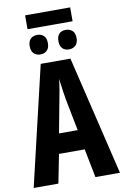

<svg xmlns="http://www.w3.org/2000/svg" viewBox="-107 -1072 731 1133"><g transform="rotate(-10 258.5 -506.0)"><path d="M397 -1012V-929H127V-1012ZM177 -886Q201 -886 216 -871.5Q231 -857 231 -827Q231 -799 216 -784Q201 -769 177 -769Q152 -769 137 -784Q122 -799 122 -827Q122 -857 137 -871.5Q152 -886 177 -886ZM348 -886Q372 -886 387.5 -871.5Q403 -857 403 -827Q403 -799 387.5 -784Q372 -769 348 -769Q323 -769 308.5 -784Q294 -799 294 -827Q294 -857 308.5 -871.5Q323 -886 348 -886ZM370 0 336 -172H182L148 0H0L168 -714H346L517 0ZM278 -480Q274 -504 270.5 -526.5Q267 -549 264.5 -569.5Q262 -590 259 -608Q257 -582 251.5 -549.5Q246 -517 239 -482L203 -291H315Z"/></g></svg>

Font: Noto Sans Display ExtraCondensed
Style: Bold
Weight: 700
Width: 2
Designer: Monotype Design Team
Foundry: Monotype Imaging Inc.
Version: Version 2.003